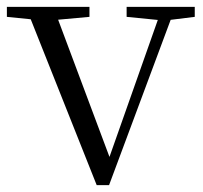

<svg xmlns="http://www.w3.org/2000/svg" viewBox="-28 -532 589 558"><path d="M253 6 47 -512H127L298 -55H282L287 -67L444 -512H482L289 6ZM-8 -483V-512H232V-483L122 -473H91ZM340 -483V-512H538V-483L457 -473H441Z"/></svg>

Font: Noto Serif KR ExtraLight Light
Style: Regular
Weight: 300
Version: Version 2.003-H1;hotconv 1.1.1;makeotfexe 2.6.0